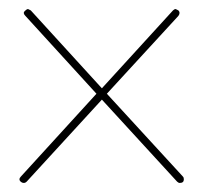

<svg xmlns="http://www.w3.org/2000/svg" viewBox="-20 -399 449 424"><path d="M39 2Q36 5 32.5 5Q29 5 26 2.5Q23 0 23 -3Q23 -6 26 -9L193 -192L36 -364Q30 -370 34.5 -374.5Q39 -379 42 -379L48 -376L205 -204L362 -376Q365 -379 368 -379L374 -376Q379 -371 374 -364L216 -192L384 -9Q386 -7 386 -3Q386 5 377 5Q374 5 371 2L205 -179Z"/></svg>

Font: Flamenco Light
Style: Regular
Weight: 300
Designer: Luciano Vergara
Foundry: Luciano Vergara
Version: Version 1.003